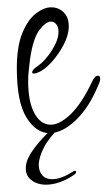

<svg xmlns="http://www.w3.org/2000/svg" viewBox="-20 -351 294 525"><path d="M115 13Q79 13 52.5 -29.5Q26 -72 26 -164Q26 -224 41 -260.5Q56 -297 78 -314Q100 -331 120 -331Q140 -331 154 -317.5Q168 -304 168 -279Q168 -255 154 -228.5Q140 -202 120.5 -180.5Q101 -159 82 -152Q78 -150 72 -150Q68 -150 68 -153Q68 -161 84 -171Q104 -185 122 -213.5Q140 -242 140 -264Q140 -277 134 -284.5Q128 -292 120 -292Q105 -292 87.5 -268.5Q70 -245 62 -188Q60 -172 58.5 -157.5Q57 -143 57 -129Q57 -73 74 -41.5Q91 -10 119 -10Q143 -10 173 -38.5Q203 -67 232 -128Q239 -144 248 -144Q254 -144 254 -136Q254 -129 250 -121Q224 -57 187 -22Q150 13 115 13ZM106 154Q81 154 64.5 140.5Q48 127 51 102Q53 82 73.5 54.5Q94 27 121 3Q124 1 128.5 -2.5Q133 -6 136 -6Q138 -6 141 -5.5Q144 -5 144 -3Q114 25 100 52.5Q86 80 86 100Q86 117 95.5 128Q105 139 122 139Q147 139 178 119Q183 116 185 116Q188 116 188 119Q188 124 181 128Q162 141 142.5 147.5Q123 154 106 154Z"/></svg>

Font: Inspiration
Style: Regular
Weight: 400
Designer: Robert E. Leuschke
Foundry: Robert E. Leuschke
Version: Version 2.010; ttfautohint (v1.8.3)